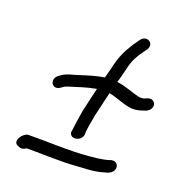

<svg xmlns="http://www.w3.org/2000/svg" viewBox="-115 -736 763 812"><g transform="rotate(20 266.5 -330.0)"><path d="M138 -321 148 -328C150 -330 155 -332 161 -334C202 -347 239 -360 283 -368L258 -260C252 -225 247 -190 244 -163L243 -162C243 -126 299 -136 301 -171C300 -194 308 -226 314 -262L339 -369C370 -364 401 -349 431 -343C461 -336 487 -344 510 -353H511C548 -371 534 -416 498 -404L487 -399C480 -396 467 -395 456 -398C425 -405 396 -420 354 -425C359 -441 364 -459 367 -473C377 -518 384 -537 405 -569L426 -598C447 -631 403 -657 380 -621L360 -592C335 -552 322 -523 311 -474C308 -459 303 -444 298 -425C259 -419 223 -407 189 -396C165 -388 145 -386 123 -372L113 -365C77 -341 105 -296 138 -321ZM49 -28H50C57 -25 72 -16 89 -30H135C174 -29 206 -29 230 -29C255 -29 273 -29 286 -30C334 -34 390 -32 437 -48L449 -51L450 -52C487 -66 479 -112 445 -106H444L432 -102C419 -98 401 -95 387 -93C334 -87 302 -85 243 -85C219 -85 187 -85 148 -86H75C51 -81 24 -42 49 -28Z"/></g></svg>

Font: Stray Cat
Style: BdObl
Weight: 700
Version: Version 1.0